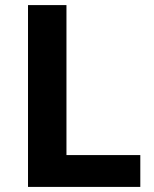

<svg xmlns="http://www.w3.org/2000/svg" viewBox="-20 -734 605 754"><path d="M90 -714H241V-125H531V0H90Z"/></svg>

Font: OpenSansMMV
Style: Bold
Weight: 700
Foundry: Ascender Corporation
Version: Version 4.001